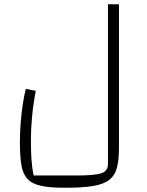

<svg xmlns="http://www.w3.org/2000/svg" viewBox="-20 -647 696 907"><path d="M287 240Q217 240 174.5 231Q132 222 110 198.5Q88 175 81 133Q74 91 74 25Q74 -17 77.5 -64Q81 -111 87.5 -154Q94 -197 102 -227L149 -218Q137 -155 131.5 -96Q126 -37 126 12Q126 65 128.5 104.5Q131 144 139 182H340Q427 182 458.5 171.5Q490 161 490 129V-627H542V52Q542 110 532 146.5Q522 183 495 203.5Q468 224 418 232Q368 240 287 240Z"/></svg>

Font: Changa ExtraLight ExtraLight
Style: Regular
Weight: 250
Version: Version 3.002; ttfautohint (v1.8.2)